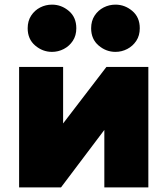

<svg xmlns="http://www.w3.org/2000/svg" viewBox="-20 -809 723 829"><path d="M62.5 0V-520H252.5V-276L439.5 -520H620.5V0H430.5V-248L243.5 0ZM204.5 -585Q164 -585 131.8 -612.5Q99.5 -640 99.5 -687Q99.5 -718.5 114.5 -741.5Q129.5 -764.5 153.5 -776.8Q177.5 -789 204.5 -789Q245 -789 277.2 -761.8Q309.5 -734.5 309.5 -687Q309.5 -655.5 294.5 -632.8Q279.5 -610 255.5 -597.5Q231.5 -585 204.5 -585ZM478.5 -585Q438 -585 405.8 -612.5Q373.5 -640 373.5 -687Q373.5 -718.5 388.5 -741.5Q403.5 -764.5 427.5 -776.8Q451.5 -789 478.5 -789Q519 -789 551.2 -761.8Q583.5 -734.5 583.5 -687Q583.5 -655.5 568.5 -632.8Q553.5 -610 529.5 -597.5Q505.5 -585 478.5 -585Z"/></svg>

Font: Geologica Roman Black
Style: Regular
Weight: 900
Designer: Sindre Bremnes, Frode Helland
Foundry: Monokrom Skriftforlag AS
Version: Version 1.010;gftools[0.9.28]